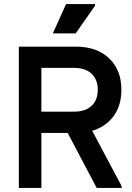

<svg xmlns="http://www.w3.org/2000/svg" viewBox="-20 -931 656 951"><path d="M73.3 0V-700H185V0ZM131.7 -272.7V-378H347.3Q403 -378 433.7 -406.8Q464.3 -435.7 464.3 -486.3H581.3Q581.3 -389 520.7 -330.8Q460 -272.7 356 -272.7ZM464.3 -486.3Q464.3 -537 433.7 -565.8Q403 -594.7 347.3 -594.7H131.7V-700H356Q460 -700 520.7 -642Q581.3 -584 581.3 -486.3ZM459 0 298.7 -304 408.7 -336 583 -8V0ZM241.7 -765.7 307.3 -910.7H450.7V-902.7L355 -765.7Z"/></svg>

Font: Fustat
Style: Regular
Weight: 400
Designer: Mohamed Gaber, Khaled Hosny, Laura Garcia Mut
Foundry: Kief Type Foundry, Alif Type Foundry, Hard Type Foundry
Version: Version 1.007